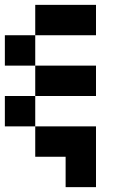

<svg xmlns="http://www.w3.org/2000/svg" viewBox="-20 -645 540 790"><path d="M125 -500V-625H375V-500ZM0 -375V-500H125V-375ZM125 -375H375V-250H125ZM0 -125V-250H125V-125ZM125 -125H375V125H250V0H125Z"/></svg>

Font: Tiny5
Style: Regular
Weight: 400
Designer: Stefan Schmidt
Foundry: Made with Bits'n'Picas by Kreative Software
Version: Version 1.002; ttfautohint (v1.8.4.7-5d5b)